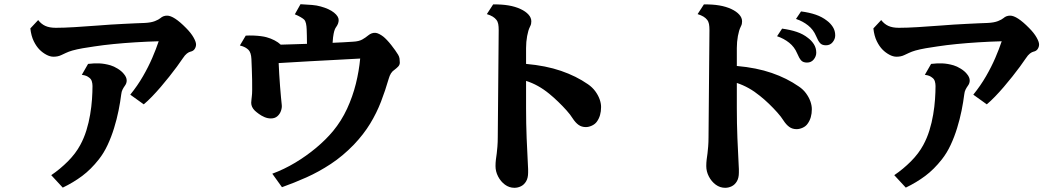

<svg xmlns="http://www.w3.org/2000/svg" viewBox="-20 -834 5040 911"><path d="M772.9 -759.8Q805.2 -759.8 862.8 -701.2Q886.2 -677.7 898.2 -656.5Q910.2 -635.3 910.2 -623Q910.2 -611.8 903.8 -601.8Q897.5 -591.8 883.8 -588.9Q876.5 -587.4 866.9 -580.1Q857.4 -572.8 847.2 -557.1Q835.9 -540 819.3 -517.6Q802.7 -495.1 783.2 -470.5Q763.7 -445.8 742.7 -421.4Q721.7 -397 701.2 -375.7Q680.7 -354.5 662.1 -338.9L598.1 -384.8Q632.8 -427.7 658.4 -472.2Q684.1 -516.6 702.4 -559.1Q720.7 -601.6 732.9 -638.2Q677.7 -636.7 623 -633.3Q568.4 -629.9 518.8 -625Q469.2 -620.1 428.2 -613.8Q401.9 -610.4 373 -605.2Q344.2 -600.1 323.2 -594.2Q305.2 -588.9 293 -583L272 -573.2Q262.2 -568.4 252.9 -566.7Q243.7 -564.9 233.9 -564.9Q217.3 -564.9 199.7 -574.5Q182.1 -584 168 -598.1Q152.3 -613.8 140.1 -638.7Q127.9 -663.6 124 -699.2L161.1 -738.8Q175.3 -720.2 194.8 -711.2Q214.4 -702.1 245.1 -702.1Q282.7 -702.1 335 -705.3Q387.2 -708.5 444.8 -712.9Q473.6 -715.3 504.9 -717.3Q536.1 -719.2 566.4 -720.7Q596.7 -722.2 622.3 -723.4Q647.9 -724.6 666 -725.1Q696.8 -726.6 715.1 -733.9Q733.4 -741.2 741.2 -748Q754.4 -759.8 772.9 -759.8ZM397.9 -530.8Q425.8 -534.2 451.2 -533.2Q476.6 -532.2 504.9 -523.9Q520 -519.5 538.6 -508.1Q557.1 -496.6 567.9 -482.9Q581.1 -467.3 581.1 -452.1Q581.1 -439 573.2 -428.2Q566.4 -418.9 561.5 -409.2Q556.6 -399.4 555.2 -386.2Q550.8 -350.6 542.5 -309.3Q534.2 -268.1 521.2 -226.1Q508.3 -184.1 490.5 -146Q472.7 -107.9 449.2 -78.1Q411.6 -30.3 370.1 0.7Q328.6 31.7 277.8 56.2L223.1 -2.9Q265.6 -31.7 302.5 -68.8Q339.4 -106 360.8 -146Q378.4 -178.2 389.9 -215.3Q401.4 -252.4 407.7 -290.3Q414.1 -328.1 416.5 -363Q418.9 -397.9 418.9 -425.8Q418.9 -438 415.5 -448.7Q412.1 -459.5 402.8 -465.8Q397 -470.7 389.4 -473.9Q381.8 -477.1 368.2 -479Z M1146 -665Q1164.1 -666 1182.9 -665.3Q1201.7 -664.6 1218.3 -662.4Q1234.9 -660.2 1245.1 -657.2Q1264.6 -651.9 1282.5 -642.6Q1300.3 -633.3 1312 -622.1Q1343.8 -623 1375 -624Q1406.2 -625 1436.5 -626Q1436.5 -647 1436 -664.1Q1435.5 -681.2 1435.1 -694.8Q1434.6 -710 1431.9 -722.4Q1429.2 -734.9 1422.9 -741.2Q1418.5 -745.6 1406.5 -752.7Q1394.5 -759.8 1378.9 -766.1L1405.8 -814Q1437.5 -812.5 1460.4 -810.5Q1483.4 -808.6 1502 -803.2Q1542.5 -792 1564.7 -774.2Q1586.9 -756.3 1586.9 -738.8Q1586.9 -722.2 1575.2 -706.1Q1571.3 -701.2 1568.4 -693.6Q1565.4 -686 1563 -673.8Q1561.5 -666.5 1560.3 -656.5Q1559.1 -646.5 1558.1 -630.9Q1584 -631.8 1608.4 -633.3Q1632.8 -634.8 1655.8 -636.2Q1683.1 -637.7 1698.7 -646.5Q1714.4 -655.3 1727.1 -666Q1743.7 -679.7 1762.2 -678.2Q1770.5 -677.2 1780.3 -672.1Q1790 -667 1798.8 -660.2Q1806.2 -654.3 1816.2 -643.8Q1826.2 -633.3 1836.2 -620.6Q1846.2 -607.9 1855 -595.5Q1863.8 -583 1869.1 -574.2Q1874.5 -564.9 1875.7 -556.2Q1877 -547.4 1877 -537.1Q1877 -525.9 1868.7 -517.6Q1860.4 -509.3 1853 -503.9Q1841.8 -496.6 1835.2 -486.1Q1828.6 -475.6 1824.2 -460Q1808.1 -404.3 1787.6 -351.1Q1767.1 -297.9 1736.3 -247.3Q1705.6 -196.8 1659.2 -147.9Q1606.9 -93.8 1549.8 -56.2Q1492.7 -18.6 1434.1 7.6Q1375.5 33.7 1317.9 54.2L1272 -9.8Q1327.6 -30.3 1380.6 -62Q1433.6 -93.8 1479.7 -132.3Q1525.9 -170.9 1560.1 -211.9Q1600.1 -260.3 1626.7 -317.9Q1653.3 -375.5 1668.5 -436.5Q1683.6 -497.6 1689 -556.2Q1643.1 -553.7 1580.6 -550.3Q1518.1 -546.9 1446.8 -543.2Q1375.5 -539.6 1302.2 -534.7Q1303.2 -510.7 1304.9 -481.9Q1306.6 -453.1 1308.8 -424.8Q1311 -396.5 1313.2 -373Q1315.4 -349.6 1316.9 -335.9Q1318.4 -323.2 1313.2 -308.1Q1308.1 -293 1296.1 -282.5Q1284.2 -272 1265.1 -272Q1250 -272 1235.1 -278.3Q1220.2 -284.7 1208.3 -293.5Q1196.3 -302.2 1189 -309.1Q1171.9 -326.2 1171.9 -346.2Q1171.9 -351.6 1173.1 -361.1Q1174.3 -370.6 1174.8 -377Q1176.3 -386.7 1176.5 -407.5Q1176.8 -428.2 1176.3 -454.3Q1175.8 -480.5 1174.8 -506.8Q1173.8 -533.2 1172.9 -554.2Q1171.4 -584.5 1159.2 -597.2Q1152.3 -604 1143.1 -609.1Q1133.8 -614.3 1118.2 -618.2Z M2319.8 -813Q2400.4 -814.5 2450.2 -791Q2474.1 -779.8 2487.5 -764.9Q2501 -750 2501 -732.9Q2501 -725.6 2499.8 -720.2Q2498.5 -714.8 2494.1 -706.1Q2486.3 -690.9 2481.2 -663.1Q2476.1 -635.3 2476.1 -606V-530.8Q2569.8 -522.5 2641.8 -497.8Q2713.9 -473.1 2770 -434.1Q2790.5 -419.9 2804.2 -401.4Q2817.9 -382.8 2825 -363.3Q2832 -343.8 2832 -326.2Q2832 -284.2 2812 -256.8Q2803.7 -245.1 2788.6 -238Q2773.4 -231 2759.8 -231Q2739.7 -231 2725.1 -241.5Q2710.4 -252 2696.8 -272.9Q2686.5 -289.6 2668.2 -310.1Q2649.9 -330.6 2628.4 -351.3Q2606.9 -372.1 2585.9 -389.2Q2533.7 -432.1 2476.1 -450.2V-319.8Q2476.1 -249 2478.8 -179.4Q2481.4 -109.9 2484.9 -49.8Q2485.8 -37.6 2485.8 -31.7V-15.1Q2485.8 10.3 2476.3 26.4Q2466.8 42.5 2451.9 49.8Q2437 57.1 2420.9 57.1Q2396 57.1 2375.7 42Q2355.5 26.9 2343.3 3.2Q2331.1 -20.5 2331.1 -45.9Q2331.1 -62.5 2333 -77.4Q2335 -92.3 2336.9 -106Q2338.4 -116.7 2340.1 -138.4Q2341.8 -160.2 2341.8 -182.1L2346.2 -690.9Q2346.2 -708 2344 -720Q2341.8 -731.9 2335 -740.2Q2328.6 -748.5 2317.9 -755.1Q2307.1 -761.7 2290 -767.1Z M3319.8 -813Q3400.4 -814.5 3450.2 -791Q3474.1 -779.8 3487.5 -764.9Q3501 -750 3501 -732.9Q3501 -725.6 3499.8 -720.2Q3498.5 -714.8 3494.1 -706.1Q3486.3 -690.9 3481.2 -663.1Q3476.1 -635.3 3476.1 -606V-521Q3569.8 -512.7 3641.8 -487.8Q3713.9 -462.9 3770 -423.8Q3790.5 -410.2 3804.2 -391.6Q3817.9 -373 3825 -353.3Q3832 -333.5 3832 -315.9Q3832 -274.4 3812 -247.1Q3803.7 -234.9 3788.6 -228Q3773.4 -221.2 3759.8 -221.2Q3739.7 -221.2 3725.1 -231.7Q3710.4 -242.2 3696.8 -263.2Q3686.5 -279.8 3668.2 -300.3Q3649.9 -320.8 3628.4 -341.6Q3606.9 -362.3 3585.9 -378.9Q3534.2 -421.4 3476.1 -440.4V-319.8Q3476.1 -249 3478.8 -179.4Q3481.4 -109.9 3484.9 -49.8Q3485.8 -37.6 3485.8 -31.7V-15.1Q3485.8 10.3 3476.3 26.4Q3466.8 42.5 3451.9 49.8Q3437 57.1 3420.9 57.1Q3396 57.1 3375.7 42Q3355.5 26.9 3343.3 3.2Q3331.1 -20.5 3331.1 -45.9Q3331.1 -62.5 3333 -77.4Q3335 -92.3 3336.9 -106Q3338.4 -116.7 3340.1 -138.4Q3341.8 -160.2 3341.8 -182.1L3346.2 -690.9Q3346.2 -708 3344 -720Q3341.8 -731.9 3335 -740.2Q3328.6 -748.5 3317.9 -755.1Q3307.1 -761.7 3290 -767.1ZM3690.9 -698.2Q3730 -692.9 3760.5 -682.6Q3791 -672.4 3814 -653.8Q3830.6 -641.6 3841.8 -624Q3853 -606.4 3853 -584Q3853 -566.9 3841.1 -552Q3829.1 -537.1 3809.1 -537.1Q3790.5 -537.1 3781.2 -547.4Q3772 -557.6 3762.2 -581.1Q3749.5 -611.3 3724.4 -631.3Q3699.2 -651.4 3667 -662.1ZM3780.8 -779.8Q3819.8 -774.9 3850.3 -764.4Q3880.9 -753.9 3903.8 -735.8Q3920.4 -723.6 3931.6 -706.1Q3942.9 -688.5 3942.9 -666Q3942.9 -648.9 3930.9 -634Q3918.9 -619.1 3898.9 -619.1Q3880.4 -619.1 3871.1 -629.4Q3861.8 -639.6 3852.1 -663.1Q3839.4 -693.4 3814.2 -713.4Q3789.1 -733.4 3756.8 -744.1Z M4772.9 -759.8Q4805.2 -759.8 4862.8 -701.2Q4886.2 -677.7 4898.2 -656.5Q4910.2 -635.3 4910.2 -623Q4910.2 -611.8 4903.8 -601.8Q4897.5 -591.8 4883.8 -588.9Q4876.5 -587.4 4866.9 -580.1Q4857.4 -572.8 4847.2 -557.1Q4835.9 -540 4819.3 -517.6Q4802.7 -495.1 4783.2 -470.5Q4763.7 -445.8 4742.7 -421.4Q4721.7 -397 4701.2 -375.7Q4680.7 -354.5 4662.1 -338.9L4598.1 -384.8Q4632.8 -427.7 4658.4 -472.2Q4684.1 -516.6 4702.4 -559.1Q4720.7 -601.6 4732.9 -638.2Q4677.7 -636.7 4623 -633.3Q4568.4 -629.9 4518.8 -625Q4469.2 -620.1 4428.2 -613.8Q4401.9 -610.4 4373 -605.2Q4344.2 -600.1 4323.2 -594.2Q4305.2 -588.9 4293 -583L4272 -573.2Q4262.2 -568.4 4252.9 -566.7Q4243.7 -564.9 4233.9 -564.9Q4217.3 -564.9 4199.7 -574.5Q4182.1 -584 4168 -598.1Q4152.3 -613.8 4140.1 -638.7Q4127.9 -663.6 4124 -699.2L4161.1 -738.8Q4175.3 -720.2 4194.8 -711.2Q4214.4 -702.1 4245.1 -702.1Q4282.7 -702.1 4335 -705.3Q4387.2 -708.5 4444.8 -712.9Q4473.6 -715.3 4504.9 -717.3Q4536.1 -719.2 4566.4 -720.7Q4596.7 -722.2 4622.3 -723.4Q4647.9 -724.6 4666 -725.1Q4696.8 -726.6 4715.1 -733.9Q4733.4 -741.2 4741.2 -748Q4754.4 -759.8 4772.9 -759.8ZM4397.9 -530.8Q4425.8 -534.2 4451.2 -533.2Q4476.6 -532.2 4504.9 -523.9Q4520 -519.5 4538.6 -508.1Q4557.1 -496.6 4567.9 -482.9Q4581.1 -467.3 4581.1 -452.1Q4581.1 -439 4573.2 -428.2Q4566.4 -418.9 4561.5 -409.2Q4556.6 -399.4 4555.2 -386.2Q4550.8 -350.6 4542.5 -309.3Q4534.2 -268.1 4521.2 -226.1Q4508.3 -184.1 4490.5 -146Q4472.7 -107.9 4449.2 -78.1Q4411.6 -30.3 4370.1 0.7Q4328.6 31.7 4277.8 56.2L4223.1 -2.9Q4265.6 -31.7 4302.5 -68.8Q4339.4 -106 4360.8 -146Q4378.4 -178.2 4389.9 -215.3Q4401.4 -252.4 4407.7 -290.3Q4414.1 -328.1 4416.5 -363Q4418.9 -397.9 4418.9 -425.8Q4418.9 -438 4415.5 -448.7Q4412.1 -459.5 4402.8 -465.8Q4397 -470.7 4389.4 -473.9Q4381.8 -477.1 4368.2 -479Z"/></svg>

Font: BIZ UDMincho
Style: Bold
Weight: 700
Monospace: yes
Designer: TypeBank Co., Ltd.
Foundry: Morisawa Inc.
Version: Version 1.06